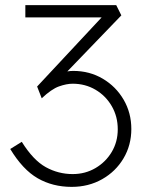

<svg xmlns="http://www.w3.org/2000/svg" viewBox="-20 -720 569 750"><path d="M260 10Q186 10 127.5 -23.5Q69 -57 20 -138L65 -166Q110 -94 159 -67Q208 -40 264 -40Q313 -40 353 -63.5Q393 -87 416.5 -126.5Q440 -166 440 -215Q440 -265 416.5 -305.5Q393 -346 353 -369.5Q313 -393 264 -393Q240 -393 210.5 -382.5Q181 -372 143 -336L125 -382L377 -652H79V-700H434L454 -660L243 -441Q254 -443 266 -443Q330 -443 381.5 -412.5Q433 -382 463 -330.5Q493 -279 493 -216Q493 -153 462.5 -101.5Q432 -50 379 -20Q326 10 260 10Z"/></svg>

Font: Lexend ExtraLight
Style: Regular
Weight: 200
Designer: Bonnie Shaver-Troup, Thomas Jockin
Foundry: Lexend
Version: Version 1.007; ttfautohint (v1.8.3)